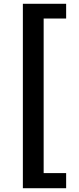

<svg xmlns="http://www.w3.org/2000/svg" viewBox="-20 -823 418 1016"><path d="M101 -803H330V-725H211V93H330V173H101Z"/></svg>

Font: Noto Sans Tobesmart edit
Style: Bold
Weight: 700
Designer: Ryoko NISHIZUKA  (kana & ideographs); Paul D. Hunt (Latin, Greek & Cyrillic); Wenlong ZHANG  (bopomofo); Sandoll Communi
Foundry: Adobe Systems Incorporated
Version: Version 1.005 Oct 7, 2021